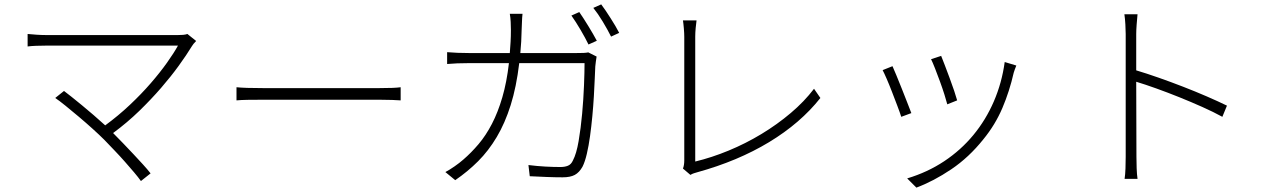

<svg xmlns="http://www.w3.org/2000/svg" viewBox="-20 -795 5776 876"><path d="M875 -608Q861 -594 856 -585Q831 -544 795.5 -495Q760 -446 715 -394Q670 -342 615.5 -289Q561 -236 496 -188Q518 -166 542 -141Q566 -116 589 -91.5Q612 -67 632.5 -44.5Q653 -22 667 -4L623 31Q611 14 591.5 -9Q572 -32 549.5 -57.5Q527 -83 502.5 -108.5Q478 -134 456 -157Q434 -179 403 -207Q372 -235 340 -262Q308 -289 279 -312.5Q250 -336 232 -348L272 -380Q284 -371 305.5 -354Q327 -337 353 -315.5Q379 -294 407 -270Q435 -246 460 -223Q520 -267 572.5 -316.5Q625 -366 667.5 -415Q710 -464 742 -509Q774 -554 792 -587H196Q169 -587 144.5 -586Q120 -585 106 -583V-640Q126 -638 148.5 -636.5Q171 -635 196 -635H790Q804 -635 815.5 -636Q827 -637 835 -640Z M1059 -397Q1078 -395 1108 -394Q1138 -393 1181 -393H1710Q1748 -393 1771 -394Q1794 -395 1808 -397V-337Q1795 -338 1769.5 -339Q1744 -340 1711 -340H1181Q1141 -340 1110 -339.5Q1079 -339 1059 -337Z M2012 -10Q2031 -20 2054 -36Q2077 -52 2094 -67Q2130 -98 2163.5 -137.5Q2197 -177 2224.5 -230Q2252 -283 2272 -351.5Q2292 -420 2302 -507H2121Q2090 -507 2066.5 -506Q2043 -505 2020 -503V-557Q2043 -555 2067.5 -554Q2092 -553 2120 -553H2306Q2308 -578 2309.5 -603.5Q2311 -629 2311 -658Q2311 -675 2310 -695Q2309 -715 2306 -732H2364Q2362 -715 2361.5 -695.5Q2361 -676 2360 -659Q2359 -603 2354 -553H2610Q2630 -553 2642.5 -553.5Q2655 -554 2664 -556L2702 -537Q2700 -524 2698.5 -513.5Q2697 -503 2696 -492Q2695 -471 2693.5 -435Q2692 -399 2689.5 -355.5Q2687 -312 2682.5 -264.5Q2678 -217 2672 -173.5Q2666 -130 2657.5 -93.5Q2649 -57 2638 -35Q2623 -8 2602.5 3Q2582 14 2547 14Q2514 14 2474.5 12.5Q2435 11 2397 9L2391 -42Q2431 -37 2468 -35Q2505 -33 2537 -33Q2557 -33 2571.5 -39Q2586 -45 2594 -63Q2610 -93 2620 -151.5Q2630 -210 2636 -276Q2642 -342 2644.5 -405Q2647 -468 2647 -507H2349Q2336 -398 2310 -315.5Q2284 -233 2246.5 -170Q2209 -107 2161.5 -59.5Q2114 -12 2057 27ZM2665 -592Q2651 -621 2629 -658.5Q2607 -696 2587 -724L2623 -740Q2641 -714 2664 -676.5Q2687 -639 2703 -609ZM2768 -628Q2752 -660 2730 -696.5Q2708 -733 2687 -759L2723 -775Q2733 -762 2744 -745.5Q2755 -729 2766.5 -711Q2778 -693 2788 -676Q2798 -659 2805 -645Z M3096 -26Q3102 -41 3102 -64V-627Q3102 -634 3101.5 -644.5Q3101 -655 3100 -666Q3099 -677 3098 -686.5Q3097 -696 3096 -702H3158Q3156 -689 3154 -667Q3152 -645 3152 -628V-58Q3227 -76 3304.5 -108Q3382 -140 3454 -183.5Q3526 -227 3588 -279.5Q3650 -332 3694 -390L3723 -348Q3632 -233 3489 -146.5Q3346 -60 3161 -9Q3154 -7 3146 -4.5Q3138 -2 3130 3Z M4274 -540Q4280 -526 4290.5 -498Q4301 -470 4312.5 -439.5Q4324 -409 4333.5 -380.5Q4343 -352 4347 -337L4302 -319Q4298 -335 4289 -363.5Q4280 -392 4268.5 -423.5Q4257 -455 4246 -483Q4235 -511 4228 -525ZM4617 -496Q4613 -487 4610 -478Q4607 -469 4605 -463Q4586 -379 4553.5 -302.5Q4521 -226 4467 -160Q4401 -77 4320 -22.5Q4239 32 4161 61L4119 19Q4212 -9 4288 -59.5Q4364 -110 4421 -179Q4478 -248 4514.5 -332.5Q4551 -417 4564 -512ZM4052 -493Q4058 -480 4069.5 -452Q4081 -424 4094 -391.5Q4107 -359 4119 -328Q4131 -297 4138 -279L4092 -262Q4086 -281 4074 -312.5Q4062 -344 4049.5 -376.5Q4037 -409 4025 -436.5Q4013 -464 4007 -475Z M5557 -262Q5517 -284 5465.5 -307Q5414 -330 5360.5 -351.5Q5307 -373 5255.5 -391.5Q5204 -410 5164 -422L5165 -80Q5165 -56 5166 -27.5Q5167 1 5170 21H5111Q5114 1 5115 -26.5Q5116 -54 5116 -80V-640Q5116 -657 5114.5 -683.5Q5113 -710 5110 -730H5170Q5168 -710 5166 -683.5Q5164 -657 5164 -640V-474Q5211 -460 5266.5 -440.5Q5322 -421 5377.5 -399.5Q5433 -378 5485 -355.5Q5537 -333 5578 -313Z"/></svg>

Font: Kinto Sans Light
Style: Regular
Weight: 300
Designer: Authors: Ryoko NISHIZUKA  (kana & ideographs); Paul D. Hunt (Latin, Greek & Cyrillic); Wenlong ZHANG  (bopomofo); Sandol
Foundry: Adobe Systems Incorporated, ookami Inc.
Version: Version 0.001